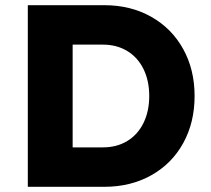

<svg xmlns="http://www.w3.org/2000/svg" viewBox="-20 -720 813 740"><path d="M87.2 -700H381.6Q483.6 -700 562.7 -655.4Q641.8 -610.8 685.9 -531.3Q730 -451.8 730 -350Q730 -247.8 686.1 -168.3Q642.2 -88.8 562.9 -44.4Q483.6 0 381.6 0H87.2ZM236.6 -152H376.6Q430.4 -152 470.8 -176.7Q511.2 -201.4 533.2 -246.4Q555.2 -291.4 555.2 -350Q555.2 -408.6 533.2 -453.6Q511.2 -498.6 470.6 -523.3Q430 -548 376.6 -548H233.6L260 -581V-117Z"/></svg>

Font: Easer Grotesk Variable
Style: Regular
Weight: 400
Designer: Boardeaser, Bonnie Shaver-Troup, Thomas Jockin
Foundry: Lexend
Version: Version 1.001;Glyphs 3.1.2 (3151)